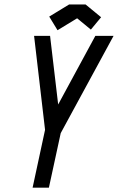

<svg xmlns="http://www.w3.org/2000/svg" viewBox="-20 -848 540 880"><path d="M372.1 -827.6 443.4 -769 396.5 -712.4 333.5 -764.2 243.7 -709.5 205.6 -772 296.9 -827.6ZM129.4 12.2 186.5 -252.9 136.2 -683.6H209.5L246.6 -369.1L417 -683.6H500.5L258.3 -237.8L204.1 12.2Z"/></svg>

Font: Anka/Coder Narrow
Style: Italic
Weight: 400
Width: 3
Italic angle: -12°
Monospace: yes
Version: Version 001.100